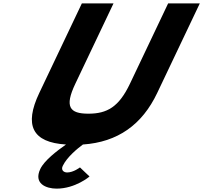

<svg xmlns="http://www.w3.org/2000/svg" viewBox="-20 -845 1206 1140"><path d="M219.4 158C178 245 253.3 275 316.2 275C427.6 275 511.6 203 511.6 203L454.8 149C454.8 149 416.3 179 378.8 179C358.3 179 340.7 165 352.6 140C377.3 88 440.8 36 472.3 13C678.6 -1 823.6 -104 913.4 -293L1166.4 -825H978.4L751.6 -348C686 -210 616.1 -170 504.8 -170C393.5 -170 361.7 -210 427.3 -348L654.1 -825H466.1L213.2 -293C121.9 -101 171.4 1 371.8 13C317.5 51 243.2 108 219.4 158Z"/></svg>

Font: Hussar
Style: BdSuprExtOblFive
Weight: 700
Foundry: Cannot Into Space Fonts
Version: Version 2.00